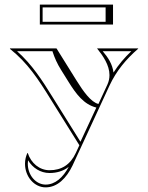

<svg xmlns="http://www.w3.org/2000/svg" viewBox="-20 -609 640 829"><path d="M468 -503V-589H152V-503ZM436 -515H164V-577H436ZM224 -400H23V-398C99 -338 146 -266 199 -180L322.7 18.1L307.5 51C284 101.8 246 126 194 126C150 126 114 95 100 52H98C92 66 88 80 88 98C88 154 128 200 177 200C228 200 267 160 293 106L453 -240C482.9 -303.6 524 -353 577 -399L576 -400H399C424.7 -368 452.7 -327.9 452.7 -284.7C452.7 -271.4 450.1 -257.9 443.9 -244.2L405 -160.1C372.5 -167.8 339 -215.4 310 -262ZM396 -144.6 327.4 3 209.2 -186.3C161.6 -263.5 117.8 -330.9 53.6 -388H206.3C216 -358.2 227.1 -333.8 243.7 -307.2L275.8 -255.7C308.3 -203.5 341.9 -157.7 396 -144.6ZM470.1 -295.8C465.3 -331.8 447.6 -359.6 423.4 -388H547C517.5 -360 491.8 -329.8 470.1 -295.8ZM276.9 111.2C251.9 157.9 217.8 188 177 188C136 188 100 148.8 100 98C100 92.7 100.5 86.9 101.1 83.1C120.9 115.8 154.4 138 194 138C225.7 138 254 129.3 276.9 111.2Z"/></svg>

Font: SortefaxS01
Style: Medium
Weight: 500
Designer: gluk
Foundry: gluk
Version: Version 0.261